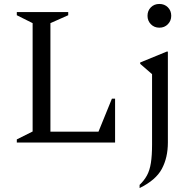

<svg xmlns="http://www.w3.org/2000/svg" viewBox="-20 -721 986 971"><path d="M65 0V-16L145 -56V-604L65 -644V-660H325V-644L235 -604V-55H478L546 -222H562V0ZM786 -581Q760 -581 743 -598.5Q726 -616 726 -641Q726 -667 743 -684Q760 -701 786 -701Q812 -701 829 -684Q846 -667 846 -641Q846 -616 829 -598.5Q812 -581 786 -581ZM686 230V214Q709 192 723 166.5Q737 141 743 103.5Q749 66 749 10V-346L689 -398V-405L823 -460H829V0Q829 76 798.5 133Q768 190 686 230Z"/></svg>

Font: Spectral SC
Style: Regular
Weight: 400
Designer: Jean-Baptiste Levee
Foundry: Production Type
Version: Version 2.001